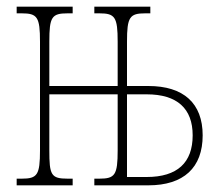

<svg xmlns="http://www.w3.org/2000/svg" viewBox="-20 -556 648 576"><path d="M30 0H198V-20H183C133 -20 128 -31 128 -105V-273H333V-105C333 -31 325 -20 278 -20H263V0H425C531 0 588 -53 588 -150C588 -246 531 -298 425 -298H361V-431C361 -505 369 -516 416 -516H431V-536H263V-516H278C325 -516 333 -505 333 -431V-298H128V-431C128 -505 135 -516 183 -516H198V-536H30V-516H45C92 -516 100 -505 100 -431V-105C100 -31 92 -20 45 -20H30ZM361 -25V-273H420C512 -273 558 -230 558 -150C558 -68 512 -25 420 -25Z"/></svg>

Font: Noto Serif ExtraCondensed Thin
Style: Regular
Weight: 100
Width: 2
Designer: Monotype Design Team
Foundry: Monotype Imaging Inc.
Version: Version 2.013